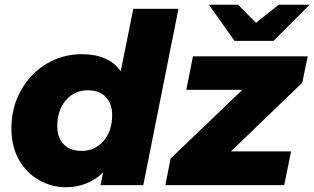

<svg xmlns="http://www.w3.org/2000/svg" viewBox="-20 -779 1323 808"><path d="M541 -742H731L583 0H403L414 -53C371 -12 318 9 257 9C217 9 180 -1 145 -21C110 -40 81 -69 60 -106C39 -143 28 -187 28 -238C28 -297 41 -350 68 -398C94 -445 130 -483 175 -510C220 -537 270 -551 323 -551C400 -551 455 -527 488 -479ZM323 -144C361 -144 392 -158 416 -186C440 -214 452 -250 452 -295C452 -327 443 -352 425 -371C407 -390 382 -399 350 -399C312 -399 281 -385 257 -357C233 -329 221 -292 221 -247C221 -215 230 -190 248 -172C266 -153 291 -144 323 -144ZM1275 -542 1252 -431 952 -142H1205L1176 0H676L698 -112L1000 -401H764L792 -542ZM1153 -759H1283L1131 -607H967L859 -759H982L1057 -683Z"/></svg>

Font: My Font
Style: Italic
Weight: 500
Designer: Julieta Ulanovsky
Foundry: Julieta Ulanovsky
Version: ""